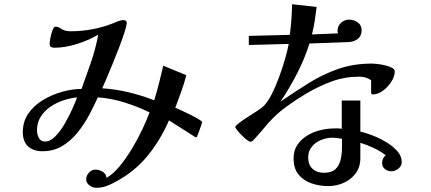

<svg xmlns="http://www.w3.org/2000/svg" viewBox="-20 -814 2040 909"><path d="M345 -353Q314 -350 280.5 -339Q247 -328 218.5 -308.5Q190 -289 172.5 -261Q155 -233 155 -197Q155 -180 163.5 -162Q172 -144 193 -144Q218 -144 242 -168.5Q266 -193 286.5 -228.5Q307 -264 322.5 -298.5Q338 -333 345 -353ZM937 -235Q937 -233 932 -219Q927 -205 922 -191Q917 -177 915 -173Q914 -170 912.5 -167Q911 -164 906 -164L780 -244Q739 -150 678 -75.5Q617 -1 525 48Q503 60 482 67.5Q461 75 435 75Q419 75 403.5 63.5Q388 52 388 35Q388 18 401 3.5Q414 -11 432 -11Q449 -11 466 -1Q483 9 484 28Q515 11 546 -26.5Q577 -64 605 -110.5Q633 -157 654.5 -203Q676 -249 688 -282Q633 -309 569 -329Q505 -349 443 -353Q425 -312 401 -267.5Q377 -223 345.5 -184.5Q314 -146 273.5 -122Q233 -98 181 -98Q138 -98 113 -121Q88 -144 88 -188Q88 -239 114.5 -277Q141 -315 183.5 -340.5Q226 -366 274.5 -379.5Q323 -393 366 -393Q389 -456 411 -520Q433 -584 445 -650Q402 -624 345 -606Q288 -588 238 -588Q228 -588 221.5 -591.5Q215 -595 215 -607Q215 -614 218.5 -633.5Q222 -653 228.5 -670.5Q235 -688 243 -688Q254 -688 271 -677Q288 -666 314 -666Q420 -666 516 -704Q525 -708 539.5 -713.5Q554 -719 564 -719Q570 -719 575 -716Q580 -713 580 -706Q580 -695 570.5 -664.5Q561 -634 546 -594.5Q531 -555 514.5 -515Q498 -475 484.5 -443Q471 -411 464 -396Q527 -392 589.5 -377Q652 -362 710 -339Q723 -380 733 -421Q743 -462 753 -503L862 -458Q852 -418 838 -380Q824 -342 810 -304Q817 -301 837 -292Q857 -283 880 -271.5Q903 -260 920 -250Q937 -240 937 -235Z M1599 -157Q1588 -159 1576 -160.5Q1564 -162 1552 -162Q1526 -162 1499.5 -151Q1473 -140 1456 -119Q1439 -98 1439 -69Q1439 -34 1459.5 -15Q1480 4 1514 4Q1550 4 1568 -13Q1586 -30 1592.5 -57.5Q1599 -85 1599 -114ZM1882 -47Q1882 -28 1866 -15.5Q1850 -3 1833 -3Q1816 -3 1802.5 -13.5Q1789 -24 1789 -43Q1789 -64 1806 -79Q1780 -99 1749 -113.5Q1718 -128 1686 -138V-65Q1686 -23 1664 6.5Q1642 36 1607.5 51.5Q1573 67 1534 67Q1492 67 1454.5 54Q1417 41 1393.5 12.5Q1370 -16 1370 -64Q1370 -102 1388 -128.5Q1406 -155 1435 -172.5Q1464 -190 1497.5 -198Q1531 -206 1563 -206Q1572 -206 1580.5 -206Q1589 -206 1598 -204V-338H1686V-191Q1709 -186 1742 -173.5Q1775 -161 1807 -142Q1839 -123 1860.5 -99Q1882 -75 1882 -47ZM1849 -476Q1849 -453 1833 -427.5Q1817 -402 1793 -384.5Q1769 -367 1745 -367Q1737 -367 1737 -376V-434Q1725 -443 1710.5 -447Q1696 -451 1681 -451Q1612 -451 1550.5 -428.5Q1489 -406 1430 -371Q1381 -342 1334.5 -308Q1288 -274 1250 -231Q1234 -212 1218 -193.5Q1202 -175 1185 -156Q1181 -152 1176.5 -147.5Q1172 -143 1165 -143Q1160 -143 1148.5 -152Q1137 -161 1124.5 -173.5Q1112 -186 1103 -197.5Q1094 -209 1094 -213Q1094 -218 1111.5 -231.5Q1129 -245 1153.5 -260.5Q1178 -276 1198.5 -289.5Q1219 -303 1225 -309Q1245 -327 1264.5 -364.5Q1284 -402 1301 -448Q1318 -494 1330 -536.5Q1342 -579 1347 -606L1158 -601V-644L1352 -649Q1357 -685 1359.5 -721Q1362 -757 1363 -794L1479 -781Q1475 -748 1470 -715.5Q1465 -683 1457 -651L1580 -656Q1579 -659 1578.5 -662Q1578 -665 1578 -668Q1578 -691 1594.5 -706Q1611 -721 1633 -721Q1655 -721 1673.5 -708Q1692 -695 1692 -671Q1692 -644 1674 -630Q1656 -616 1631 -615L1445 -608Q1423 -537 1386.5 -466Q1350 -395 1308 -333Q1378 -381 1444 -422Q1510 -463 1582 -488Q1654 -513 1743 -513Q1751 -513 1768 -511Q1785 -509 1804 -504.5Q1823 -500 1836 -493Q1849 -486 1849 -476Z"/></svg>

Font: Kaisei Decol Medium
Style: Regular
Weight: 500
Designer: Font-Kai, 金井和夫
Foundry: KAZUO KANAI
Version: Version 5.003